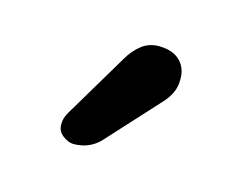

<svg xmlns="http://www.w3.org/2000/svg" viewBox="-43 -825 354 288"><g transform="rotate(15 134.5 -681.5)"><path d="M63 -620Q63 -628 69 -638L128 -737Q136 -751 147.5 -760Q159 -769 174 -769Q196 -769 207.5 -757.5Q219 -746 218 -727Q218 -709 203 -692L128 -610Q112 -594 88 -594Q80 -594 71 -601Q62 -608 63 -620Z"/></g></svg>

Font: Quicksand Medium
Style: Regular
Weight: 500
Designer: Andrew Paglinawan
Foundry: Andrew Paglinawan
Version: Version 3.000